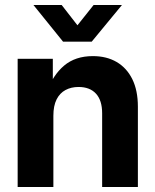

<svg xmlns="http://www.w3.org/2000/svg" viewBox="-20 -752 625 772"><path d="M194.6 -286.5V0H51V-515.6H192.4V-381.4H167.9Q192.5 -449.9 237.8 -488.2Q283.1 -526.4 353.4 -526.4Q408.5 -526.4 449.1 -502.7Q489.7 -478.9 512.1 -433.5Q534.4 -388.1 534.4 -322.9V0H390.7V-296.5Q390.7 -348.4 366 -375.3Q341.3 -402.3 295.8 -402.3Q266.1 -402.3 243.3 -390Q220.4 -377.8 207.5 -352.2Q194.6 -326.6 194.6 -286.5ZM227.9 -732 291.4 -650.3 356.5 -732H470V-731.5L348.8 -584.5H233.5L114.8 -731.5V-732Z"/></svg>

Font: Inter Khmer Looped
Style: Regular
Weight: 400
Designer: Rasmus Andersson, Sovichet Tep
Foundry: Anagata Design
Version: Version 1.000